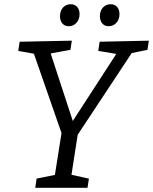

<svg xmlns="http://www.w3.org/2000/svg" viewBox="-20 -891 726 911"><path d="M147.3 0 153.6 -43.5 251.9 -63.2 238.6 -49.2 273.9 -272.4 278.9 -239.3 136.9 -647.5 151.2 -634.2 66.6 -649.5 73.3 -693 320.8 -698 314.1 -654.5 207.9 -635.2 215.9 -651.2 331.1 -299.5H314.1L540.2 -648.2L545.9 -632.8L446.3 -649.5L452.7 -693L686.1 -698L679.7 -654.5L592.1 -636.5L611.8 -649.5L340.5 -239.3L351.9 -272.4L317.2 -49.2L310.6 -63.5L401.8 -43.5L395.2 0ZM306.4 -766.6Q287 -766.6 275.8 -779.8Q264.6 -793 264.6 -814.4Q264.6 -839.2 278.8 -855Q293 -870.9 315.4 -870.9Q334.8 -870.9 346.1 -858.2Q357.5 -845.5 357.5 -823.8Q357.5 -799.4 342.9 -783Q328.4 -766.6 306.4 -766.6ZM495.8 -766.6Q476.4 -766.6 465.2 -779.8Q454 -793 454 -814.4Q454 -839.2 468.2 -855Q482.4 -870.9 504.8 -870.9Q524.2 -870.9 535.6 -858.2Q546.9 -845.5 546.9 -823.8Q546.9 -799.4 532.4 -783Q517.9 -766.6 495.8 -766.6Z"/></svg>

Font: Bitter Thin
Style: Italic
Weight: 100
Italic angle: -9°
Designer: Sol Matas, and Bitter project Authors
Foundry: Sol Matas
Version: Version 2.002